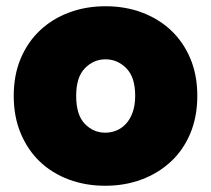

<svg xmlns="http://www.w3.org/2000/svg" viewBox="-20 -588 676 615"><path d="M612 -281Q612 -214 589.5 -160.5Q567 -107 527 -70Q487 -33 433.5 -13Q380 7 317 7Q254 7 200.5 -13Q147 -33 108 -70Q69 -107 46.5 -160.5Q24 -214 24 -281Q24 -348 46.5 -401Q69 -454 108.5 -491Q148 -528 201.5 -548Q255 -568 318 -568Q381 -568 434.5 -548Q488 -528 527.5 -491Q567 -454 589.5 -401Q612 -348 612 -281ZM224 -281Q224 -220 251.5 -191.5Q279 -163 317 -163Q336 -163 353 -170Q370 -177 383.5 -191.5Q397 -206 405 -228.5Q413 -251 413 -281Q413 -341 384.5 -369.5Q356 -398 318 -398Q280 -398 252 -369.5Q224 -341 224 -281Z"/></svg>

Font: SVN-Poppins ExtraBold
Style: Regular
Weight: 800
Designer: Ninad Kale (Devanagari), Jonny Pinhorn (Latin)
Foundry: Indian Type Foundry
Version: Version 3.002 2017; ttfautohint (v1.8.3)